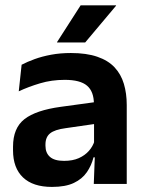

<svg xmlns="http://www.w3.org/2000/svg" viewBox="-20 -706 556 737"><path d="M340 0 344.5 -120 341 -131V-284.5L340.5 -306.5Q340.5 -354.5 314.2 -377Q288 -399.5 228.5 -399.5Q178 -399.5 133.8 -386.2Q89.5 -373 52 -355.5L63 -457.5Q85 -469 113.2 -479.2Q141.5 -489.5 176.5 -496Q211.5 -502.5 252 -502.5Q312 -502.5 353.5 -488.2Q395 -474 419.8 -447.5Q444.5 -421 455.5 -384.2Q466.5 -347.5 466.5 -303V0ZM179.5 11.5Q106.5 11.5 68.2 -25Q30 -61.5 30 -129V-143Q30 -214.5 74 -248.8Q118 -283 213.5 -296L352.5 -315L360 -232.5L232 -214Q190 -208.5 172.2 -194Q154.5 -179.5 154.5 -151.5V-146.5Q154.5 -119 171.8 -103.8Q189 -88.5 226 -88.5Q259 -88.5 282.5 -99Q306 -109.5 321.2 -126.8Q336.5 -144 343 -165.5L361 -102H339Q331 -70.5 313.2 -44.8Q295.5 -19 263.5 -3.8Q231.5 11.5 179.5 11.5ZM289.5 -685.5H425.5V-684L307 -543H199V-544.5Z"/></svg>

Font: Anek Odia Medium SemiBold
Style: Regular
Weight: 600
Version: Version 1.003